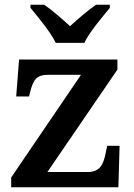

<svg xmlns="http://www.w3.org/2000/svg" viewBox="-20 -786 562 806"><path d="M214 -606H334C355 -651 410 -715 441 -753V-766H383C351 -744 304 -704 274 -676C244 -704 198 -744 166 -766H108V-753C139 -715 193 -651 214 -606ZM27 0H477L482 -174H430L424 -145C414 -93 398 -64 348 -64H179L473 -494V-536H60L48 -381H102L106 -398C120 -452 133 -472 183 -472H320L27 -41Z"/></svg>

Font: Noto Serif Lao SemiBold
Style: Regular
Weight: 600
Designer: Monotype Design Team
Foundry: Monotype Imaging Inc.
Version: Version 2.003